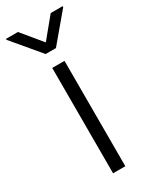

<svg xmlns="http://www.w3.org/2000/svg" viewBox="-228 -812 689 861"><g transform="rotate(-30 116.5 -381.0)"><path d="M147.7 -545.5V0H84.2V-545.5ZM-30.2 -762.1H31.6L116.5 -659.1L201.3 -762.1H263.1V-757.1L143.1 -614.3H89.8L-30.2 -757.1Z"/></g></svg>

Font: Inter P Light
Style: Regular
Weight: 300
Designer: Rasmus Andersson
Foundry: rsms
Version: Version 3.018;git-588b23468